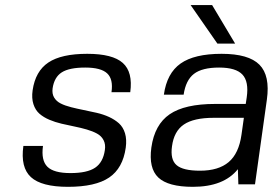

<svg xmlns="http://www.w3.org/2000/svg" viewBox="-20 -720 1086 750"><path d="M185.5 -375Q182.6 -354 191.4 -339.1Q200.2 -324.2 217.3 -315.7Q234.4 -307.1 257.6 -301.3Q280.8 -295.4 306.4 -290.3Q332 -285.2 357.7 -279.3Q383.3 -273.4 405.8 -263.2Q428.2 -252.9 444.6 -238.3Q460.9 -223.6 468.3 -199.5Q475.6 -175.3 471.2 -143.1Q460 -63 406.5 -26.6Q353 9.8 245.6 9.8Q142.1 9.8 100.8 -28.1Q59.6 -65.9 71.3 -149.9H147.9Q140.1 -93.8 165 -68.8Q189.9 -43.9 255.4 -43.9Q320.3 -43.9 351.6 -64.9Q382.8 -85.9 389.6 -133.8Q393.1 -156.2 384.5 -172.6Q376 -189 358.9 -198.2Q341.8 -207.5 319.1 -214.1Q296.4 -220.7 271 -225.8Q245.6 -231 220.5 -236.8Q195.3 -242.7 172.9 -252.2Q150.4 -261.7 134.3 -275.6Q118.2 -289.6 110.6 -313Q103 -336.4 107.4 -367.2Q118.2 -441.9 168.9 -475.8Q219.7 -509.8 320.8 -509.8Q419.9 -509.8 459.7 -474.1Q499.5 -438.5 488.8 -359.9H415.5Q422.9 -410.6 398.7 -433.3Q374.5 -456.1 313 -456.1Q250.5 -456.1 221.2 -437.3Q191.9 -418.5 185.5 -375Z M911.1 0 909.2 -59.1Q854 9.8 733.4 9.8Q636.7 9.8 598.4 -26.6Q560.1 -63 571.3 -144Q584 -233.4 642.8 -273.7Q701.7 -314 820.3 -314H939.9L943.8 -339.8Q952.6 -401.4 927 -428.7Q901.4 -456.1 835.9 -456.1Q769.5 -456.1 737.5 -431.4Q705.6 -406.7 697.3 -350.1H620.1Q631.8 -434.1 685.5 -471.9Q739.3 -509.8 845.7 -509.8Q951.2 -509.8 993.4 -467.3Q1035.6 -424.8 1022.5 -331.1L976.1 0ZM932.6 -259.8H814.5Q736.8 -259.8 698.2 -233.6Q659.7 -207.5 651.9 -148.9Q644.5 -96.7 669.7 -75Q694.8 -53.2 761.2 -53.2Q833.5 -53.2 873.3 -86.9Q913.1 -120.6 923.3 -193.8ZM808.6 -700.2 898.4 -549.8H829.1L724.6 -700.2Z"/></svg>

Font: Fivo Sans
Style: Italic
Weight: 400
Designer: Alexander Slobzheninov
Foundry: Alexander Slobzheninov
Version: 1.0